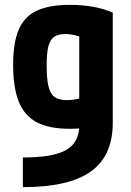

<svg xmlns="http://www.w3.org/2000/svg" viewBox="-20 -550 540 790"><path d="M74 98Q199 98 252.5 67Q306 36 306 -35V-462L337 -390Q307 -401 287 -405.5Q267 -410 250 -410Q220 -410 203 -398.5Q186 -387 179 -359Q172 -331 172 -281Q172 -226 179.5 -194.5Q187 -163 205 -150.5Q223 -138 256 -138Q273 -138 292.5 -141.5Q312 -145 341 -152L375 -30Q350 -26 323 -23Q296 -20 267 -20Q183 -20 132 -46.5Q81 -73 57.5 -131Q34 -189 34 -284Q34 -374 57 -428Q80 -482 131.5 -506Q183 -530 268 -530Q371 -530 444 -498V-45Q444 91 354 155.5Q264 220 74 220Z"/></svg>

Font: M PLUS 1 Code
Style: Regular
Weight: 400
Designer: Coji Morishita
Foundry: UNDERFOREST DESIGN
Version: Version 1.005